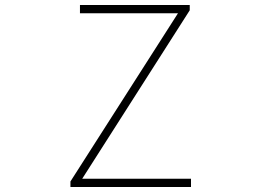

<svg xmlns="http://www.w3.org/2000/svg" viewBox="-20 -746 1040 766"><path d="M261 0H742V-33H308L737 -705V-726H299V-693H690L261 -22Z"/></svg>

Font: Harano Aji Gothic ExtraLight
Style: Regular
Weight: 250
Foundry: Masamichi Hosoda
Version: HaranoAjiGothic-ExtraLight version 20230610;ttx 4.39.4